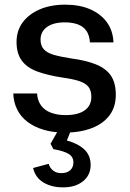

<svg xmlns="http://www.w3.org/2000/svg" viewBox="-20 -559 557 824"><path d="M258 10Q208 10 167.5 -2Q127 -14 98 -36Q69 -58 53.5 -89.5Q38 -121 37 -158H139Q141 -127 156.5 -106Q172 -85 199.5 -75Q227 -65 261 -65Q315 -65 343.5 -85.5Q372 -106 372 -143Q372 -171 359.5 -186.5Q347 -202 320 -211Q293 -220 249 -226Q183 -236 139 -252.5Q95 -269 73 -299.5Q51 -330 51 -379Q51 -427 77 -462.5Q103 -498 150 -518.5Q197 -539 260 -539Q322 -539 367.5 -519Q413 -499 439 -463Q465 -427 467 -377H366Q364 -408 350.5 -427Q337 -446 313.5 -454.5Q290 -463 258 -463Q209 -463 181.5 -443Q154 -423 154 -389Q154 -363 168 -347.5Q182 -332 211.5 -323.5Q241 -315 287 -308Q348 -300 391 -283Q434 -266 455.5 -235Q477 -204 477 -152Q477 -100 450 -64Q423 -28 373.5 -9Q324 10 258 10ZM248 245Q202 245 167 224.5Q132 204 122 162L189 144Q194 162 208 173Q222 184 243 184Q268 184 281.5 171.5Q295 159 295 138Q295 114 274.5 101.5Q254 89 209 81L197 58L239 -16H291L267 44Q315 57 342 82.5Q369 108 369 149Q369 193 335.5 219.5Q302 246 248 245Z"/></svg>

Font: Mona Sans ExtraLight Medium
Style: Regular
Weight: 500
Version: Version 2.000